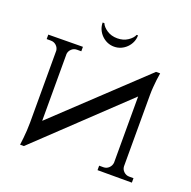

<svg xmlns="http://www.w3.org/2000/svg" viewBox="-136 -902 1045 1051"><g transform="rotate(20 386.5 -376.5)"><path d="M230 -606V-580H205Q187 -580 174 -568Q161 -556 159 -539V-149L653 -614H677Q674 -594 671 -573Q669 -555 667 -531.5Q665 -508 665 -484V-68Q666 -50 679.5 -37.5Q693 -25 711 -25H736V1H536V-25H561Q579 -25 592 -37.5Q605 -50 607 -68V-454L112 15H90Q93 -6 95 -28Q97 -47 98.5 -70.5Q100 -94 100 -117V-537Q98 -554 85 -566Q72 -578 53 -578H29V-604ZM492 -768Q492 -747 484 -728.5Q476 -710 461.5 -695.5Q447 -681 428.5 -673Q410 -665 389 -665Q368 -665 349.5 -673Q331 -681 316.5 -695.5Q302 -710 294 -728.5Q286 -747 286 -768H296Q304 -748 329.5 -731Q355 -714 390 -714Q425 -714 450.5 -731Q476 -748 484 -768Z"/></g></svg>

Font: Constantine
Style: Regular
Weight: 400
Designer: Dukom Design
Version: Version 1.001;PS 001.001;hotconv 1.0.56;makeotf.lib2.0.21325